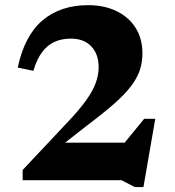

<svg xmlns="http://www.w3.org/2000/svg" viewBox="-20 -716 694 763"><path d="M423 -85 553 -244H597L550 27.5H515.5L463 0H70V-40.5L250.5 -232.5Q297.5 -282 324 -319.8Q350.5 -357.5 361.2 -388.5Q372 -419.5 372 -448.5Q372 -500.5 343 -531.5Q314 -562.5 261 -562.5Q225.5 -562.5 197 -549.8Q168.5 -537 147.5 -509Q126.5 -481 112.5 -434.5L50.5 -447.5Q77.5 -574.5 149 -635Q220.5 -695.5 330 -695.5Q394 -695.5 442.8 -672Q491.5 -648.5 518.8 -605.5Q546 -562.5 546 -504Q546 -469 535.8 -437.8Q525.5 -406.5 501 -374Q476.5 -341.5 433 -303.2Q389.5 -265 323.5 -215.5L172.5 -97L192 -149H550Z"/></svg>

Font: Newsreader
Style: Bold
Weight: 700
Designer: Hugues Gentile
Foundry: Production Type
Version: Version 1.003